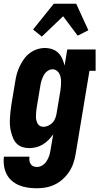

<svg xmlns="http://www.w3.org/2000/svg" viewBox="-28 -785 548 1028"><path d="M170 223Q145 223 120.5 219.5Q96 216 74.5 207Q53 198 35.5 183Q18 168 7.5 147.5Q-3 127 -6.5 103Q-10 79 -7 54H130Q128 65 129.5 75Q131 85 136 93Q141 101 150 105Q159 109 170 109Q185 109 198.5 100.5Q212 92 221 78.5Q230 65 235 50.5Q240 36 242 21L257 -66Q246 -50 231.5 -35.5Q217 -21 200.5 -11Q184 -1 165 3.5Q146 8 128 8Q109 8 92 2.5Q75 -3 62.5 -15Q50 -27 43 -43.5Q36 -60 31.5 -77Q27 -94 25.5 -112.5Q24 -131 25 -149.5Q26 -168 28 -187Q30 -206 33 -225L53 -345Q56 -366 61.5 -387Q67 -408 76.5 -428Q86 -448 99 -467Q112 -486 130.5 -500Q149 -514 170 -521Q191 -528 212 -528Q233 -528 252 -521.5Q271 -515 284.5 -501.5Q298 -488 305.5 -470.5Q313 -453 318 -434L332 -520H484V-406H451L377 40Q373 64 365 88Q357 112 343 133.5Q329 155 309.5 173Q290 191 266.5 202.5Q243 214 218.5 218.5Q194 223 170 223ZM204 -106Q217 -106 230.5 -112Q244 -118 253.5 -128.5Q263 -139 268 -152Q273 -165 275 -178L295 -298Q297 -310 298 -322.5Q299 -335 299 -346.5Q299 -358 297 -369.5Q295 -381 289.5 -391Q284 -401 274.5 -407.5Q265 -414 253 -414Q239 -414 226 -404.5Q213 -395 206 -381.5Q199 -368 194.5 -354Q190 -340 188 -326L168 -206Q166 -195 165.5 -184.5Q165 -174 164.5 -164Q164 -154 166 -144Q168 -134 172.5 -125Q177 -116 185.5 -111Q194 -106 204 -106ZM196 -589 149 -627 260 -765H380L445 -623L388 -594L310 -698Z"/></svg>

Font: Iosevka Curly Slab Heavy
Style: Italic
Weight: 900
Italic angle: -9°
Monospace: yes
Designer: Belleve Invis
Foundry: Belleve Invis
Version: Version 22.1.2; ttfautohint (v1.8.4)